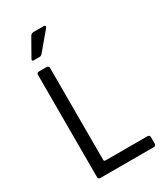

<svg xmlns="http://www.w3.org/2000/svg" viewBox="-206 -920 863 1004"><g transform="rotate(-30 225.5 -418.0)"><path d="M172 -836H232Q239 -836 241 -832Q243 -828 239 -822L151 -717Q143 -707 132 -707H99Q84 -707 92 -721L150 -823Q157 -836 172 -836ZM414 0H93Q79 0 79 -14V-629Q79 -643 93 -643H138Q152 -643 152 -629V-75Q152 -66 162 -66H414Q428 -66 428 -51V-14Q428 0 414 0Z"/></g></svg>

Font: Rajdhani Medium
Style: Regular
Weight: 500
Designer: Satya Rajpurohit, Jyotish Sonowal
Foundry: Indian Type Foundry
Version: Version 1.201 February 1, 2022